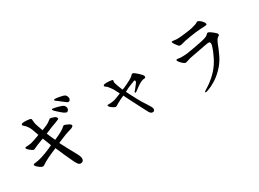

<svg xmlns="http://www.w3.org/2000/svg" viewBox="-32 -1470 3065 2268"><g transform="rotate(-30 1500.0 -336.0)"><path d="M404 -298Q385 -348 381 -359L359 -414Q328 -402 312.5 -396.5Q297 -391 275.5 -382Q254 -373 243 -368Q232 -363 222.5 -358Q213 -353 205 -352Q197 -350 176 -365Q164 -373 153.5 -382Q143 -391 134 -400Q125 -409 127 -420Q127 -424 130 -426Q133 -428 143 -428Q153 -428 174 -430Q195 -432 207.5 -434Q220 -436 257.5 -448.5Q295 -461 309 -467L336 -478Q328 -500 320.5 -522.5Q313 -545 304 -567.5Q295 -590 283.5 -607.5Q272 -625 262.5 -636Q253 -647 240 -657.5Q227 -668 226.5 -675.5Q226 -683 235 -689Q241 -693 255.5 -694Q270 -695 281 -695Q289 -695 308.5 -693.5Q328 -692 341.5 -689Q355 -686 359 -680Q363 -674 363 -660Q363 -646 366 -629.5Q369 -613 371 -603.5Q373 -594 382 -570L396 -531L406 -501Q423 -507 442 -514.5Q461 -522 478.5 -530.5Q496 -539 508.5 -547Q521 -555 533 -566Q545 -576 551 -578Q557 -579 572.5 -574.5Q588 -570 604.5 -564Q621 -558 629 -547Q637 -535 635 -527Q633 -521 618 -516L579 -500L518 -478L454 -451L429 -441Q449 -395 453 -385L479 -328Q497 -336 512 -342.5Q527 -349 548.5 -359.5Q570 -370 592 -383Q614 -396 629.5 -410Q645 -424 651 -426Q658 -427 672 -421.5Q686 -416 704 -408Q722 -400 731 -390.5Q740 -381 739 -375Q739 -369 729 -359.5Q719 -350 688.5 -342Q658 -334 616 -318.5Q574 -303 553 -293L502 -271Q513 -251 536 -206.5Q559 -162 564.5 -151.5Q570 -141 600 -87.5Q630 -34 637 -15Q644 4 645 19Q646 34 637.5 48.5Q629 63 606 65Q583 67 565 42Q547 17 531 -21L487 -116L445 -212L432 -241Q395 -226 359 -209.5Q323 -193 301 -182.5Q279 -172 258.5 -160Q238 -148 223 -138Q209 -127 201 -127Q193 -126 180.5 -131.5Q168 -137 157.5 -144.5Q147 -152 134 -164Q121 -176 115.5 -185.5Q110 -195 114 -201Q116 -205 122.5 -207Q129 -209 145.5 -210Q162 -211 183.5 -216Q205 -221 230 -228Q255 -235 294.5 -250Q334 -265 360 -277L404 -298ZM701 -576 668 -605Q656 -615 644 -627Q632 -639 627 -648.5Q622 -658 625 -660Q627 -662 636 -662Q645 -661 663.5 -657.5Q682 -654 689.5 -652Q697 -650 729.5 -640.5Q762 -631 772 -622Q782 -613 787.5 -599.5Q793 -586 791 -572Q789 -562 781 -552Q773 -542 764 -541Q756 -540 740.5 -547.5Q725 -555 701 -576ZM862 -648Q854 -639 844 -637Q834 -635 822.5 -642.5Q811 -650 791 -666Q771 -682 754 -695L721 -720Q711 -726 706.5 -732Q702 -738 702.5 -743Q703 -748 722.5 -748Q742 -748 770.5 -742.5Q799 -737 822.5 -731Q846 -725 856 -710Q866 -695 868 -680Q870 -658 862 -648Z M1465 -443Q1479 -448 1493.5 -453.5Q1508 -459 1539 -474.5Q1570 -490 1586 -498.5Q1602 -507 1615.5 -516Q1629 -525 1639 -536Q1649 -547 1654.5 -549Q1660 -551 1669 -549Q1677 -547 1692 -535Q1707 -523 1725.5 -506.5Q1744 -490 1757.5 -474Q1771 -458 1771 -447.5Q1771 -437 1767 -432Q1763 -429 1760.5 -428.5Q1758 -428 1743.5 -427Q1729 -426 1715 -420Q1701 -414 1679.5 -402Q1658 -390 1629 -367Q1600 -344 1591 -340Q1582 -336 1577 -337Q1572 -338 1572 -342Q1572 -346 1575 -350Q1579 -355 1591.5 -368.5Q1604 -382 1613 -396L1639 -430Q1650 -445 1649 -452.5Q1648 -460 1644 -465Q1639 -469 1615 -459L1565 -439Q1532 -426 1511 -414L1486 -401Q1498 -377 1520 -334.5Q1542 -292 1560 -258.5Q1578 -225 1591 -204.5Q1604 -184 1625 -151.5Q1646 -119 1658 -97.5Q1670 -76 1669.5 -62.5Q1669 -49 1662 -41Q1655 -33 1642 -33Q1629 -33 1619 -39.5Q1609 -46 1599.5 -61.5Q1590 -77 1573 -111L1492 -268Q1466 -318 1448 -355L1438 -378Q1408 -364 1383.5 -353Q1359 -342 1340 -330L1314 -314Q1301 -307 1295 -307Q1286 -306 1268 -317Q1250 -328 1240 -335.5Q1230 -343 1223 -354Q1216 -365 1216.5 -369Q1217 -373 1223 -375Q1225 -375 1230.5 -375Q1236 -375 1244 -375Q1267 -376 1284 -378Q1301 -380 1322 -385Q1342 -391 1373 -404L1414 -421Q1396 -458 1382.5 -482Q1369 -506 1351.5 -529.5Q1334 -553 1327 -560L1301 -580Q1295 -586 1296 -592Q1296 -598 1300.5 -601.5Q1305 -605 1316.5 -607Q1328 -609 1342 -609Q1356 -609 1374.5 -608Q1393 -607 1408.5 -603.5Q1424 -600 1425 -596Q1426 -592 1423 -585.5Q1420 -579 1420 -571Q1420 -564 1426 -547Q1430 -533 1439.5 -506Q1449 -479 1455 -467L1465 -443Z M2680 -523Q2687 -521 2700 -513Q2713 -504 2721 -498L2752 -473Q2772 -456 2773.5 -446Q2775 -436 2771 -430Q2769 -428 2753.5 -418Q2738 -408 2728 -388.5Q2718 -369 2708 -346L2687 -292Q2669 -249 2650 -210.5Q2631 -172 2605 -136.5Q2579 -101 2549.5 -71.5Q2520 -42 2493 -20.5Q2466 1 2434 20Q2402 39 2380 49Q2358 59 2340 65.5Q2322 72 2314.5 74Q2307 76 2302 75.5Q2297 75 2295 72Q2293 70 2299 62Q2301 59 2308.5 55Q2316 51 2341.5 34.5Q2367 18 2384.5 5.5Q2402 -7 2433.5 -34Q2465 -61 2493 -92.5Q2521 -124 2542.5 -156Q2564 -188 2584 -228Q2604 -268 2615.5 -296.5Q2627 -325 2636 -353Q2645 -381 2643 -395Q2642 -406 2636.5 -411Q2631 -416 2619 -416Q2614 -416 2599 -414Q2584 -412 2552 -406L2359 -369Q2336 -365 2309 -355.5Q2282 -346 2270 -345.5Q2258 -345 2234 -365Q2228 -371 2214 -385.5Q2200 -400 2194 -412Q2188 -424 2190.5 -428Q2193 -432 2201 -434Q2208 -434 2228.5 -430.5Q2249 -427 2277 -428Q2311 -428 2342 -432Q2373 -436 2459 -452Q2545 -468 2563.5 -472.5Q2582 -477 2600.5 -482.5Q2619 -488 2631 -494.5Q2643 -501 2651.5 -510.5Q2660 -520 2665.5 -522.5Q2671 -525 2680 -523ZM2629 -700Q2635 -701 2648 -694Q2662 -687 2674 -676.5Q2686 -666 2696 -652Q2706 -638 2708.5 -628.5Q2711 -619 2709 -614Q2705 -608 2678 -606.5Q2651 -605 2625.5 -604Q2600 -603 2560.5 -598.5Q2521 -594 2474.5 -586.5Q2428 -579 2397 -572.5Q2366 -566 2346 -559.5Q2326 -553 2317 -555Q2303 -557 2296 -563.5Q2289 -570 2271 -595.5Q2253 -621 2250.5 -630Q2248 -639 2250 -642Q2252 -645 2263 -645Q2269 -645 2292.5 -642Q2316 -639 2328 -639Q2346 -639 2380 -642Q2414 -645 2467 -652.5Q2520 -660 2533 -663.5Q2546 -667 2574.5 -675Q2603 -683 2614 -691Q2625 -699 2629 -700Z"/></g></svg>

Font: ChillKai
Style: Regular
Weight: 400
Designer: ChillType
Foundry: 寒蝉字型
Version: Version 2.000